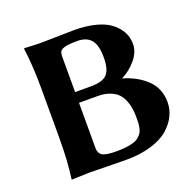

<svg xmlns="http://www.w3.org/2000/svg" viewBox="-117 -769 908 894"><g transform="rotate(-20 337.5 -322.5)"><path d="M245.1 -549.8C245.1 -561.8 247 -570.8 250.7 -576.7C254.5 -582.5 262.9 -587.1 276.1 -590.3C289.3 -593.6 309.2 -595.2 335.9 -595.2C365.6 -595.2 387.9 -586.6 403.1 -569.3C418.2 -552.1 425.8 -522.6 425.8 -481C425.8 -442.5 418.7 -415.3 404.5 -399.2C390.4 -383.1 363.3 -375 323.2 -375H245.1ZM245.1 -321.8H337.9C360.4 -321.8 380 -318.5 396.7 -312C413.5 -305.5 426.7 -297.3 436.3 -287.4C445.9 -277.4 453.5 -265.2 459.2 -250.7C464.9 -236.2 468.7 -222.3 470.5 -209C472.2 -195.6 473.1 -181 473.1 -165C473.1 -153.6 472.9 -144.2 472.4 -136.7C471.9 -129.2 470.6 -121.1 468.5 -112.3C466.4 -103.5 463.5 -96.4 459.7 -90.8C456 -85.3 450.7 -79.6 443.8 -73.7C437 -67.9 428.6 -63.4 418.7 -60.3C408.8 -57.2 396.6 -54.7 382.1 -52.7C367.6 -50.8 350.9 -49.8 332 -49.8C298.2 -49.8 275.2 -53.4 263.2 -60.5C251.1 -67.7 245.1 -79.9 245.1 -97.2ZM176.8 -645C154 -645 126 -646 92.8 -647.9L90.8 -645C99 -585.4 103 -518.7 103 -444.8V-200.2C103 -123 99 -56.3 90.8 0L91.8 2.9L176.8 0C199.2 0 227.8 0.5 262.5 1.5C297.1 2.4 329.9 2.9 360.8 2.9C408.4 2.9 450.4 -2.7 486.8 -13.9C523.3 -25.1 551.8 -40 572.5 -58.6C593.2 -77.1 608.6 -97 618.7 -118.2C628.7 -139.3 633.8 -161.3 633.8 -184.1C633.8 -229 618.8 -266.1 588.9 -295.4C558.9 -324.7 520 -346.2 472.2 -359.9C499.8 -373.5 523.9 -392.7 544.4 -417.2C564.9 -441.8 575.2 -467.1 575.2 -493.2C575.2 -507.5 573 -521.5 568.6 -535.2C564.2 -548.8 556.4 -562.6 545.2 -576.4C533.9 -590.3 519.8 -602.4 502.7 -612.8C485.6 -623.2 463 -631.7 434.8 -638.2C406.7 -644.7 374.7 -647.9 338.9 -647.9C329.4 -647.9 305.9 -647.5 268.3 -646.5C230.7 -645.5 200.2 -645 176.8 -645Z"/></g></svg>

Font: Linux Biolinum G
Style: Bold
Weight: 700
Designer: Philipp H. Poll
Foundry: Philipp H. Poll
Version: Version 1.1.0